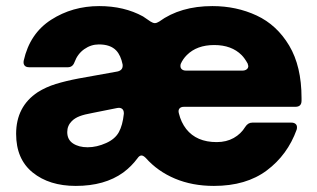

<svg xmlns="http://www.w3.org/2000/svg" viewBox="-20 -599 1043 631"><path d="M33 -159Q33 -249 104 -296Q131 -313 163.5 -323Q196 -333 238 -341L366 -364Q375 -366 379.5 -371.5Q384 -377 383 -387Q377 -417 362 -433Q343 -453 305 -453Q279 -453 257 -437.5Q235 -422 225 -395Q219 -378 203 -378H76Q65 -378 60.5 -384Q56 -390 58 -400Q78 -489 148 -534Q218 -579 306 -579Q388 -579 450 -545L475 -528Q483 -523 489 -523Q495 -523 503 -528Q573 -579 678 -579Q757 -579 823.5 -548Q890 -517 930.5 -449Q971 -381 971 -277V-268Q971 -248 951 -248H585Q574 -248 569.5 -242Q565 -236 568 -226Q575 -197 592 -175Q626 -132 692 -132Q724 -132 748 -145.5Q772 -159 786 -182Q795 -196 809 -196H938Q946 -196 951 -192Q956 -188 956 -181Q956 -176 955 -173Q925 -90 857 -39Q789 12 683 12Q612 12 555 -12Q498 -36 459 -80Q451 -88 445 -88Q438 -88 432 -79Q412 -52 385 -32Q324 12 229 12Q142 12 87.5 -32Q33 -76 33 -159ZM777 -367Q785 -367 790.5 -371Q796 -375 796 -382L794 -390Q784 -408 774 -418Q741 -451 684 -451Q627 -451 594 -418Q581 -405 574 -389Q573 -386 573 -382Q573 -375 578 -371Q583 -367 591 -367ZM329 -129Q358 -142 370.5 -164.5Q383 -187 387 -225V-227Q387 -237 381 -241.5Q375 -246 365 -244L285 -228Q257 -223 241.5 -217Q226 -211 216 -201Q201 -186 201 -165Q201 -140 220 -127.5Q239 -115 268 -115Q298 -115 329 -129Z"/></svg>

Font: Open Sauce Two Black
Style: Regular
Weight: 900
Designer: Alfredo Marco Pradil
Foundry: Creative Sauce Fz LLC
Version: Version 1.477